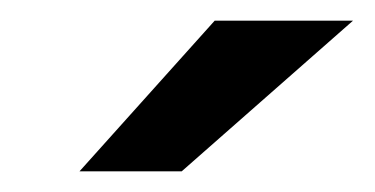

<svg xmlns="http://www.w3.org/2000/svg" viewBox="-20 -776 363 186"><path d="M57 -610 188 -756H322L156 -610Z"/></svg>

Font: Junction
Style: Bold
Weight: 700
Designer: Caroline Hadilaksono
Foundry: Caroline Hadilaksono, Tyler Finck, The League of Moveable Type
Version: Version 2.000; ttfautohint (v1.8.3)